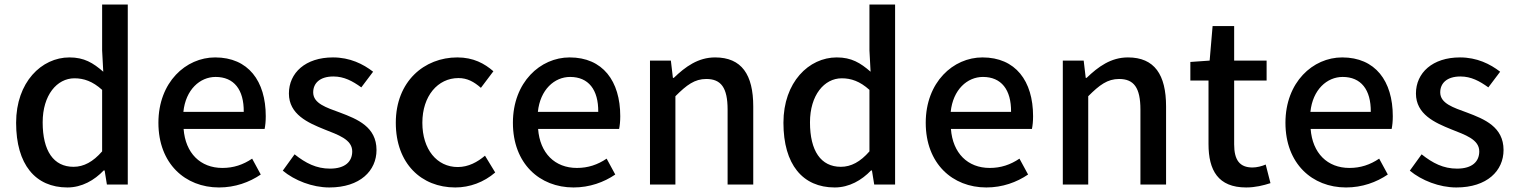

<svg xmlns="http://www.w3.org/2000/svg" viewBox="-20 -815 6681 846"><path d="M277 11C341 11 396 -21 437 -64H441L451 -2H543V-795H430V-593L435 -499C390 -538 351 -562 286 -562C163 -562 51 -453 51 -274C51 -90 136 11 277 11ZM304 -80C216 -80 168 -150 168 -276C168 -396 231 -470 308 -470C349 -470 388 -457 430 -419V-148C390 -102 349 -80 304 -80Z M945 11C1016 11 1079 -12 1129 -46L1091 -116C1051 -89 1009 -75 960 -75C863 -75 797 -140 789 -247H1146C1149 -262 1151 -280 1151 -303C1151 -458 1074 -562 928 -562C799 -562 678 -453 678 -274C678 -94 796 11 945 11ZM1054 -322H788C798 -420 861 -476 930 -476C1011 -476 1055 -420 1054 -322Z M1431 11C1567 11 1639 -63 1639 -154C1639 -256 1555 -290 1478 -319C1418 -341 1360 -359 1360 -408C1360 -448 1389 -478 1449 -478C1496 -478 1533 -458 1572 -430L1624 -499C1580 -533 1522 -562 1447 -562C1326 -562 1253 -494 1253 -403C1253 -311 1337 -274 1409 -245C1469 -221 1532 -201 1532 -148C1532 -104 1502 -72 1434 -72C1374 -72 1327 -96 1278 -135L1226 -63C1278 -20 1356 11 1431 11Z M1986 11C2050 11 2112 -12 2162 -55L2117 -129C2084 -101 2044 -79 1997 -79C1905 -79 1841 -157 1841 -274C1841 -392 1909 -471 2000 -471C2039 -471 2068 -455 2099 -428L2154 -501C2115 -535 2066 -562 1995 -562C1850 -562 1724 -457 1724 -274C1724 -94 1837 11 1986 11Z M2507 11C2578 11 2641 -12 2691 -46L2653 -116C2613 -89 2571 -75 2522 -75C2425 -75 2359 -140 2351 -247H2708C2711 -262 2713 -280 2713 -303C2713 -458 2636 -562 2490 -562C2361 -562 2240 -453 2240 -274C2240 -94 2358 11 2507 11ZM2616 -322H2350C2360 -420 2423 -476 2492 -476C2573 -476 2617 -420 2616 -322Z M2936 -548H2844V-2H2956V-391C3006 -441 3041 -467 3092 -467C3157 -467 3186 -429 3186 -332V-2H3299V-346C3299 -486 3248 -562 3131 -562C3056 -562 3000 -521 2949 -472H2945Z M3658 11C3722 11 3777 -21 3818 -64H3822L3832 -2H3924V-795H3811V-593L3816 -499C3771 -538 3732 -562 3667 -562C3544 -562 3432 -453 3432 -274C3432 -90 3517 11 3658 11ZM3685 -80C3597 -80 3549 -150 3549 -276C3549 -396 3612 -470 3689 -470C3730 -470 3769 -457 3811 -419V-148C3771 -102 3730 -80 3685 -80Z M4326 11C4397 11 4460 -12 4510 -46L4472 -116C4432 -89 4390 -75 4341 -75C4244 -75 4178 -140 4170 -247H4527C4530 -262 4532 -280 4532 -303C4532 -458 4455 -562 4309 -562C4180 -562 4059 -453 4059 -274C4059 -94 4177 11 4326 11ZM4435 -322H4169C4179 -420 4242 -476 4311 -476C4392 -476 4436 -420 4435 -322Z M4755 -548H4663V-2H4775V-391C4825 -441 4860 -467 4911 -467C4976 -467 5005 -429 5005 -332V-2H5118V-346C5118 -486 5067 -562 4950 -562C4875 -562 4819 -521 4768 -472H4764Z M5471 11C5511 11 5547 2 5578 -8L5557 -90C5541 -83 5518 -77 5499 -77C5442 -77 5418 -110 5418 -179V-460H5561V-548H5418V-700H5323L5310 -548L5225 -542V-460H5305V-180C5305 -65 5347 11 5471 11Z M5911 11C5982 11 6045 -12 6095 -46L6057 -116C6017 -89 5975 -75 5926 -75C5829 -75 5763 -140 5755 -247H6112C6115 -262 6117 -280 6117 -303C6117 -458 6040 -562 5894 -562C5765 -562 5644 -453 5644 -274C5644 -94 5762 11 5911 11ZM6020 -322H5754C5764 -420 5827 -476 5896 -476C5977 -476 6021 -420 6020 -322Z M6397 11C6533 11 6605 -63 6605 -154C6605 -256 6521 -290 6444 -319C6384 -341 6326 -359 6326 -408C6326 -448 6355 -478 6415 -478C6462 -478 6499 -458 6538 -430L6590 -499C6546 -533 6488 -562 6413 -562C6292 -562 6219 -494 6219 -403C6219 -311 6303 -274 6375 -245C6435 -221 6498 -201 6498 -148C6498 -104 6468 -72 6400 -72C6340 -72 6293 -96 6244 -135L6192 -63C6244 -20 6322 11 6397 11Z"/></svg>

Font: Bithumb Trading Sans Medium
Style: Regular
Weight: 500
Designer: Ham Hyungwon
Foundry: Bithumb
Version: Version 1.200;FEAKit 1.0